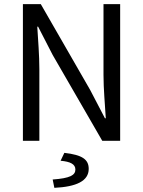

<svg xmlns="http://www.w3.org/2000/svg" viewBox="-20 -676 687 922"><path d="M90 -656V0H169V-343C169 -411 163 -481 159 -548H163L233 -412L471 0H557V-656H477V-317C477 -249 484 -175 488 -108H484L413 -244L176 -656ZM233 186 241 226C347 221 406 193 406 135C406 90 376 68 289 58L271 96C317 100 342 112 342 138C342 165 317 180 233 186Z"/></svg>

Font: Cambridge Sans
Style: Regular
Weight: 400
Version: Version 2.020;PS 002.020;hotconv 1.0.88;makeotf.lib2.5.64775